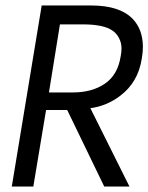

<svg xmlns="http://www.w3.org/2000/svg" viewBox="-20 -680 541 700"><path d="M452 0H360L225 -279H148L101.5 0H23L132 -660H313Q415.5 -660 463 -612Q500.5 -573.5 501 -509.5Q501 -489.5 497 -467Q484 -380.5 418.5 -331Q370.5 -294 309.5 -285.5ZM246.5 -343Q315.5 -343 362.5 -375Q409.5 -407 420 -475Q423 -490 423 -503Q423 -518 418.5 -530.5Q410.5 -553.5 392.5 -566.8Q374.5 -580 346.8 -585.5Q319 -591 286.5 -591H198.5L158.5 -343Z"/></svg>

Font: Lucymar Sans
Style: Italic
Weight: 400
Italic angle: -10°
Foundry: The League of Moveable Type (original font) / Main changes by Cristiano Sobral with portions from Mirco Monsees
Version: Version 2.00;August 30, 2020;FontCreator 13.0.0.2681 64-bit